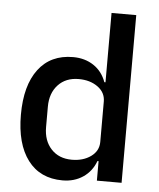

<svg xmlns="http://www.w3.org/2000/svg" viewBox="-53 -786 699 844"><g transform="rotate(5 296.0 -364.0)"><path d="M405 -86H400Q383 -40 344.5 -14Q306 12 254 12Q155 12 101 -59.5Q47 -131 47 -260Q47 -389 101 -460.5Q155 -532 254 -532Q306 -532 344.5 -506.5Q383 -481 400 -434H405V-740H514V0H405ZM287 -82Q337 -82 371 -106.5Q405 -131 405 -171V-349Q405 -389 371 -413.5Q337 -438 287 -438Q230 -438 196 -401.5Q162 -365 162 -305V-215Q162 -155 196 -118.5Q230 -82 287 -82Z"/></g></svg>

Font: IBM Plex Sans Thai Looped Medium
Style: Regular
Weight: 500
Designer: Mike Abbink, Paul van der Laan, Pieter van Rosmalen, Ben Mitchell, Mark Frömberg
Foundry: Bold Monday
Version: Version 1.1